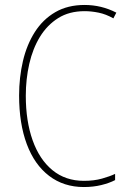

<svg xmlns="http://www.w3.org/2000/svg" viewBox="-20 -837 515 774"><path d="M321 -792Q259 -792 214.5 -764Q170 -736 141 -688.5Q112 -641 98 -579.5Q84 -518 84 -451Q84 -349 111.5 -271.5Q139 -194 191.5 -151Q244 -108 318 -108Q359 -108 391 -117Q423 -126 444 -136V-111Q421 -99 388.5 -91Q356 -83 318 -83Q237 -83 178 -128Q119 -173 88 -256Q57 -339 57 -452Q57 -525 72.5 -591Q88 -657 120.5 -708Q153 -759 203 -788Q253 -817 321 -817Q389 -817 449 -786L437 -763Q407 -780 377.5 -786Q348 -792 321 -792Z"/></svg>

Font: Noto Sans Kannada UI Condensed Thin
Style: Regular
Weight: 100
Width: 3
Designer: Jelle Bosma - Monotype Design Team
Foundry: Monotype Imaging Inc.
Version: Version 2.005; ttfautohint (v1.8.4.7-5d5b)